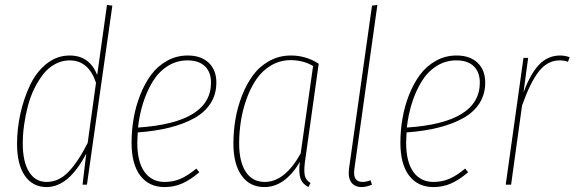

<svg xmlns="http://www.w3.org/2000/svg" viewBox="-20 -756 2352 786"><path d="M418 -735.8 439.9 -732.9 335.9 0H317.9L333 -127Q261.2 9.8 170.9 9.8Q113.8 9.8 81.8 -36.6Q49.8 -83 49.8 -167Q49.8 -227.5 63.2 -289.3Q76.7 -351.1 102.1 -405.5Q127.4 -460 169.9 -494.4Q212.4 -528.8 265.1 -528.8Q346.2 -528.8 377.9 -449.2ZM265.1 -508.8Q233.9 -508.8 206.1 -493.9Q178.2 -479 157.7 -453.1Q137.2 -427.2 120.6 -393.6Q104 -359.9 94 -321.5Q84 -283.2 78.6 -244.4Q73.2 -205.6 73.2 -168Q73.2 -93.8 98.9 -52.5Q124.5 -11.2 170.9 -11.2Q220.7 -11.2 260.5 -52.7Q300.3 -94.2 338.9 -170.9L373 -417Q342.8 -508.8 265.1 -508.8Z M865.7 -418Q865.7 -370.6 842.5 -333.7Q819.3 -296.9 776.1 -272.7Q732.9 -248.5 675 -233.9Q617.2 -219.2 543.9 -213.9Q542 -185.5 542 -172.9Q542 -92.8 571.8 -52Q601.6 -11.2 653.8 -11.2Q690.4 -11.2 720.5 -24.7Q750.5 -38.1 783.7 -65.9L795.9 -50.8Q759.8 -20 726.3 -5.1Q692.9 9.8 653.8 9.8Q589.8 9.8 554.2 -37.1Q518.6 -84 518.6 -171.9Q518.6 -221.7 527.1 -271.2Q535.6 -320.8 554 -367.4Q572.3 -414.1 598.6 -449.7Q625 -485.4 663.8 -507.1Q702.6 -528.8 748.5 -528.8Q803.2 -528.8 834.5 -499Q865.7 -469.2 865.7 -418ZM747.6 -508.8Q702.6 -508.8 665.8 -485.1Q628.9 -461.4 604.7 -421.4Q580.6 -381.3 565.7 -334Q550.8 -286.6 544.9 -233.9Q843.8 -253.4 843.8 -418Q843.8 -460.9 818.8 -484.9Q793.9 -508.8 747.6 -508.8Z M1170.9 -528.8Q1232.9 -528.8 1284.7 -495.1L1231 -111.8Q1223.6 -66.4 1226.8 -43Q1230 -19.5 1251 -6.8L1242.7 9.8Q1217.8 -2.9 1210 -25.9Q1202.1 -48.8 1207.5 -92.8Q1146 9.8 1062.5 9.8Q1002 9.8 968.8 -37.6Q935.5 -85 935.5 -168Q935.5 -217.3 943.6 -266.4Q951.7 -315.4 970.2 -363.3Q988.8 -411.1 1015.4 -447.5Q1042 -483.9 1082.3 -506.3Q1122.6 -528.8 1170.9 -528.8ZM1169.9 -509.8Q1126.5 -509.8 1090.3 -488.5Q1054.2 -467.3 1030.3 -432.6Q1006.3 -397.9 990 -352.8Q973.6 -307.6 966.3 -261.2Q959 -214.8 959 -168.9Q959 -94.2 986.1 -52.7Q1013.2 -11.2 1064 -11.2Q1146 -11.2 1210.9 -127.9L1261.7 -485.8Q1221.2 -509.8 1169.9 -509.8Z M1524.9 -735.8 1430.7 -64Q1423.3 -11.2 1463.9 -11.2Q1479.5 -11.2 1496.6 -18.1L1502.9 0Q1478.5 9.8 1460.9 9.8Q1432.6 9.8 1418.5 -9Q1404.3 -27.8 1408.7 -64.9L1502.9 -732.9Z M1966.3 -418Q1966.3 -370.6 1943.1 -333.7Q1919.9 -296.9 1876.7 -272.7Q1833.5 -248.5 1775.6 -233.9Q1717.8 -219.2 1644.5 -213.9Q1642.6 -185.5 1642.6 -172.9Q1642.6 -92.8 1672.4 -52Q1702.1 -11.2 1754.4 -11.2Q1791 -11.2 1821 -24.7Q1851.1 -38.1 1884.3 -65.9L1896.5 -50.8Q1860.4 -20 1826.9 -5.1Q1793.5 9.8 1754.4 9.8Q1690.4 9.8 1654.8 -37.1Q1619.1 -84 1619.1 -171.9Q1619.1 -221.7 1627.7 -271.2Q1636.2 -320.8 1654.5 -367.4Q1672.9 -414.1 1699.2 -449.7Q1725.6 -485.4 1764.4 -507.1Q1803.2 -528.8 1849.1 -528.8Q1903.8 -528.8 1935.1 -499Q1966.3 -469.2 1966.3 -418ZM1848.1 -508.8Q1803.2 -508.8 1766.4 -485.1Q1729.5 -461.4 1705.3 -421.4Q1681.2 -381.3 1666.3 -334Q1651.4 -286.6 1645.5 -233.9Q1944.3 -253.4 1944.3 -418Q1944.3 -460.9 1919.4 -484.9Q1894.5 -508.8 1848.1 -508.8Z M2273.4 -528.8Q2291.5 -528.8 2312 -522L2305.2 -502.9Q2289.6 -508.8 2271 -508.8Q2221.7 -508.8 2186.3 -464.1Q2150.9 -419.4 2117.2 -324.2L2072.3 0H2050.3L2123 -519H2142.1L2123 -377Q2150.9 -453.6 2186.8 -491.2Q2222.7 -528.8 2273.4 -528.8Z"/></svg>

Font: Fira Sans Compressed Thin
Style: Italic
Weight: 100
Width: 3
Italic angle: -8°
Designer: Carrois Corporate & Edenspiekermann AG
Foundry: Carrois Corporate GbR & Edenspiekermann AG
Version: Version 4.203;PS 004.203;hotconv 1.0.88;makeotf.lib2.5.64775